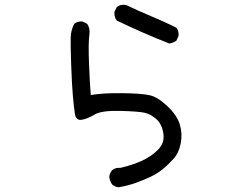

<svg xmlns="http://www.w3.org/2000/svg" viewBox="-20 -712 1040 812"><path d="M481 80Q466 78 454 68Q444 53 442 35Q444 20 454 8Q468 -4 489 -2Q540 -14 579 -31.5Q618 -49 647.5 -78Q677 -107 671 -147Q665 -187 641.5 -208Q618 -229 592.5 -235Q567 -241 488 -243Q409 -245 380 -227.5Q351 -210 326 -205.5Q301 -201 296.5 -232Q292 -263 288 -308.5Q284 -354 281 -439Q278 -524 279 -554.5Q280 -585 294 -611Q308 -623 329 -621L349 -611Q362 -591 358 -565Q353 -530 356.5 -442Q360 -354 364 -310Q415 -319 496 -318Q577 -317 612 -309.5Q647 -302 688 -263Q729 -224 740.5 -185.5Q752 -147 744.5 -106.5Q737 -66 714.5 -41Q692 -16 669.5 2.5Q647 21 618 35Q589 49 554 61.5Q519 74 481 80ZM696 -528Q640 -550 584 -574.5Q528 -599 474 -625Q462 -641 464 -662L474 -682Q489 -695 513 -691Q565 -666 619 -643.5Q673 -621 726 -595Q737 -581 735 -560L726 -540Q712 -530 696 -528Z"/></svg>

Font: Kosefont JP
Style: Regular
Weight: 400
Designer: Nozomi Seto 瀬戸のぞみ
Version: Version 3.00;June 19, 2020